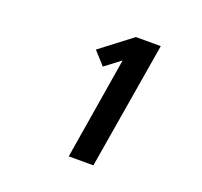

<svg xmlns="http://www.w3.org/2000/svg" viewBox="-96 -922 769 732"><g transform="rotate(20 288.0 -555.5)"><path d="M252 -298H352L438 -813H337L210 -716L257 -664L320 -712Z"/></g></svg>

Font: Iosevka Sparkle XBdObl
Style: Regular
Weight: 800
Italic angle: -9°
Designer: Belleve Invis
Foundry: Belleve Invis
Version: Version 4.5.0; ttfautohint (v1.8.3)